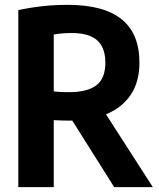

<svg xmlns="http://www.w3.org/2000/svg" viewBox="-20 -769 654 789"><path d="M55.3 0V-727.7Q85.9 -734 118.2 -738.9Q150.6 -743.9 185.2 -746.5Q219.8 -749.1 257.9 -749.1Q406.2 -749.1 479.6 -690Q553 -630.9 553 -511.6Q553 -433.4 517.8 -380.4Q482.6 -327.3 418.1 -300.3Q353.6 -273.3 265.5 -273.3Q244.9 -273.3 230.3 -273.9Q215.8 -274.5 200.9 -275.3V0ZM449.3 0 235.2 -339.9H389.4L608.1 0ZM264.6 -390.3Q339.1 -390.3 376.1 -418.6Q413 -447 413 -511.6Q413 -553.1 397.7 -580.1Q382.5 -607.1 352.3 -620.2Q322 -633.3 276.6 -633.3Q253.1 -633.3 235.5 -631.7Q217.9 -630.2 200.9 -627.1V-393.3Q212.3 -392.3 222.1 -391.5Q232 -390.8 242.1 -390.5Q252.2 -390.3 264.6 -390.3Z"/></svg>

Font: Encode Sans SC Condensed Thin
Style: Regular
Weight: 100
Width: 3
Designer: Multiple Designers
Foundry: Impallari Type
Version: Version 3.002